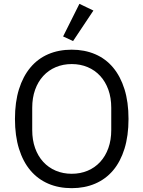

<svg xmlns="http://www.w3.org/2000/svg" viewBox="-20 -969 748 1001"><path d="M354 12Q286 12 231.5 -11.5Q177 -35 138.5 -80.5Q100 -126 79 -193.5Q58 -261 58 -349Q58 -437 79 -504Q100 -571 138.5 -617Q177 -663 231.5 -686.5Q286 -710 354 -710Q421 -710 476 -686.5Q531 -663 569.5 -617Q608 -571 629 -504Q650 -437 650 -349Q650 -261 629 -193.5Q608 -126 569.5 -80.5Q531 -35 476 -11.5Q421 12 354 12ZM354 -63Q399 -63 437 -79Q475 -95 502.5 -125Q530 -155 545 -197Q560 -239 560 -291V-407Q560 -459 545 -501Q530 -543 502.5 -573Q475 -603 437 -619Q399 -635 354 -635Q309 -635 271 -619Q233 -603 205.5 -573Q178 -543 163 -501Q148 -459 148 -407V-291Q148 -239 163 -197Q178 -155 205.5 -125Q233 -95 271 -79Q309 -63 354 -63ZM361 -755 309 -779 394 -949 467 -914Z"/></svg>

Font: IBM Plex Sans Thai
Style: Regular
Weight: 400
Designer: Mike Abbink, Paul van der Laan, Pieter van Rosmalen, Ben Mitchell, Mark Frömberg
Foundry: Bold Monday
Version: Version 1.1